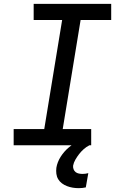

<svg xmlns="http://www.w3.org/2000/svg" viewBox="-20 -755 640 998"><path d="M454 0H51V-84H210L303 -651H155V-735H558V-651H399L306 -84H454ZM389 223Q373 223 358 220.5Q343 218 328.5 212.5Q314 207 302 198Q290 189 282.5 176.5Q275 164 273 148.5Q271 133 273 117Q278 87 295.5 59.5Q313 32 338 11Q363 -10 392.5 -23.5Q422 -37 452 -44L445 0Q429 8 415.5 20Q402 32 391.5 45.5Q381 59 372 74.5Q363 90 360 106Q359 116 362.5 125Q366 134 373 139.5Q380 145 389.5 147Q399 149 409 149Q417 149 424 148Q431 147 439 145L426 219Q417 221 408 222Q399 223 389 223Z"/></svg>

Font: Iosevka HT Medium Extended
Style: Italic
Weight: 500
Width: 7
Italic angle: -9°
Monospace: yes
Designer: Belleve Invis
Foundry: Belleve Invis
Version: Version 32.3.0; ttfautohint (v1.8.4)